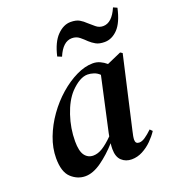

<svg xmlns="http://www.w3.org/2000/svg" viewBox="-134 -826 850 943"><g transform="rotate(-20 291.0 -354.5)"><path d="M152 14Q111 14 78.5 -16Q46 -46 46 -118Q46 -171 66.5 -225Q87 -279 121.5 -327.5Q156 -376 199 -413.5Q242 -451 287.5 -473Q333 -495 374 -495Q394 -495 411.5 -487Q429 -479 444 -466L519 -499L530 -492L445 -119Q437 -87 437 -72Q437 -51 457 -51Q471 -51 488 -62.5Q505 -74 526 -94L538 -82Q523 -59 501 -37Q479 -15 451.5 -0.5Q424 14 394 14Q363 14 342 -5.5Q321 -25 321 -66Q321 -80 323 -96Q282 -50 237 -18Q192 14 152 14ZM162 -164Q162 -113 178.5 -90.5Q195 -68 223 -68Q247 -68 272 -83.5Q297 -99 328 -130Q329 -136 331 -146L393 -428Q380 -441 363 -446.5Q346 -452 331 -452Q290 -452 241 -401Q206 -363 184 -297.5Q162 -232 162 -164ZM222 -586Q238 -656 271 -689.5Q304 -723 341 -723Q370 -723 387 -713Q404 -703 418 -689Q433 -676 449 -662.5Q465 -649 486 -649Q532 -649 562 -719L582 -710Q566 -637 535 -605Q504 -573 466 -573Q438 -573 421 -582.5Q404 -592 390 -605Q376 -619 359.5 -632.5Q343 -646 320 -646Q273 -646 244 -577Z"/></g></svg>

Font: DeepMind Serif Text
Style: Italic
Weight: 400
Italic angle: -12°
Designer: Frank Grießhammer / Modifications: Colophon Foundry
Foundry: Colophon Foundry
Version: Version 5.003; ttfautohint (v1.8.2)